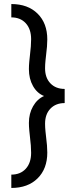

<svg xmlns="http://www.w3.org/2000/svg" viewBox="-20 -770 370 950"><path d="M36 94Q81 94 107.5 65Q134 36 134 -14Q134 -47 128 -95Q127 -103 125 -123.5Q123 -144 123 -162Q123 -208 143.5 -244Q164 -280 198 -295Q164 -308 143.5 -344Q123 -380 123 -428Q123 -446 125 -466.5Q127 -487 128 -495Q134 -543 134 -576Q134 -626 107.5 -655Q81 -684 36 -684V-750Q118 -750 166 -702.5Q214 -655 214 -575Q214 -543 208 -497Q207 -489 205 -469.5Q203 -450 203 -432Q203 -385 229.5 -357.5Q256 -330 300 -330V-260Q256 -260 229.5 -232.5Q203 -205 203 -158Q203 -140 205 -120.5Q207 -101 208 -93Q214 -47 214 -15Q214 65 166 112.5Q118 160 36 160Z"/></svg>

Font: Thasadith
Style: Bold
Weight: 700
Designer: Cadson Demak Co.,Ltd.
Foundry: Cadson Demak Co.,Ltd.
Version: Version 1.000; ttfautohint (v1.6)